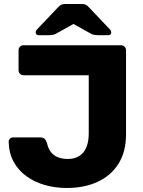

<svg xmlns="http://www.w3.org/2000/svg" viewBox="-20 -925 710 955"><path d="M312.4 10Q255.2 10 203.8 -4.5Q152.4 -19 112 -48.1Q71.6 -77.1 48.1 -120Q24.5 -162.9 23.1 -219.6Q23.1 -228.6 29.3 -235.1Q35.4 -241.6 44.8 -241.6H179.7Q194.1 -241.6 201.5 -234.7Q208.9 -227.7 213.6 -213.7Q219.5 -186.1 233.4 -168.5Q247.4 -150.9 268.7 -142.6Q290.1 -134.4 317.4 -134.4Q367.3 -134.4 394.3 -166.9Q421.4 -199.4 421.4 -262.2V-550.6H97.4Q86.8 -550.6 79.5 -557.9Q72.3 -565.1 72.3 -575.8V-674.9Q72.3 -685.5 79.5 -692.8Q86.8 -700 97.4 -700H581.4Q592.4 -700 599.6 -692.8Q606.9 -685.5 606.9 -674.5V-256.9Q606.9 -170.1 569.2 -110.4Q531.5 -50.8 465.2 -20.4Q398.9 10 312.4 10ZM172.9 -750Q157.6 -750 157.6 -764.1Q157.6 -772.1 165.3 -779.8L267.9 -887.9Q278.2 -898.9 285.9 -901.9Q293.5 -905 303 -905H388Q397.9 -905 405.5 -901.9Q413.1 -898.9 423.1 -887.9L525.7 -779.8Q533.4 -772.1 533.4 -764.1Q533.4 -750 518.1 -750H467.4Q458.9 -750 450.1 -751.4Q441.4 -752.8 433 -757L345.5 -805.8L258 -757Q250.2 -752.8 241.2 -751.4Q232.1 -750 223.6 -750Z"/></svg>

Font: Rubik Light
Style: Regular
Weight: 300
Designer: Hubert and Fischer
Foundry: Hubert and Fischer
Version: Version 2.300;gftools[0.9.30]